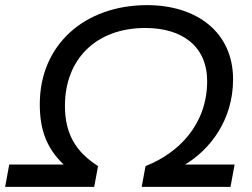

<svg xmlns="http://www.w3.org/2000/svg" viewBox="-62 -728 980 748"><path d="M-42 0H305L320 -81C232 -137 191 -208 191 -316C191 -496 311 -619 504 -619C650 -619 745 -546 745 -412C745 -244 635 -132 505 -81L490 0H836L852 -87H659C754 -144 846 -258 846 -419C846 -603 704 -708 511 -708C268 -708 93 -554 93 -322C93 -223 119 -151 186 -87H-26Z"/></svg>

Font: AWKNG-Font Medium
Style: Italic
Weight: 500
Italic angle: -11.3°
Designer: Awakening Church
Foundry: Awakening Church
Version: Version 1.700;PS 001.700;hotconv 1.0.88;makeotf.lib2.5.64775